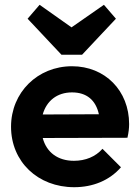

<svg xmlns="http://www.w3.org/2000/svg" viewBox="-20 -770 581 800"><path d="M289 10C367 10 436 -18 484 -73L407 -150C378 -117 336 -100 288 -100C221 -100 174 -135 158 -195L511 -196C516 -218 518 -236 518 -253C518 -392 418 -494 280 -494C137 -494 26 -385 26 -242C26 -96 138 10 289 10ZM95 -692 236 -542H322L463 -692L413 -750L278 -656L145 -750ZM158 -293C174 -350 218 -385 280 -385C341 -385 379 -353 392 -294Z"/></svg>

Font: MV Cash SemiBold
Style: Regular
Weight: 600
Designer: Rodrigo Fuenzalida
Foundry: fragTYPE
Version: Version 1.100;Glyphs 3.1.2 (3151)